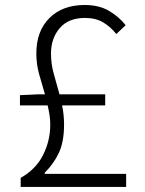

<svg xmlns="http://www.w3.org/2000/svg" viewBox="-20 -741 575 761"><path d="M62 0V-36.1Q122.1 -69.8 150.6 -126.5Q179.2 -183.1 179.2 -247.1Q179.2 -266.6 176.3 -285.4Q173.3 -304.2 168.9 -323.2H59.1V-363.8L132.8 -367.2H158.2Q146 -407.7 135 -447.3Q124 -486.8 124 -528.8Q124 -617.7 175.8 -669.4Q227.5 -721.2 315.9 -721.2Q373 -721.2 412.8 -697.5Q452.6 -673.8 478 -641.1L440.9 -606Q419.4 -633.8 389.6 -651.9Q359.9 -669.9 316.9 -669.9Q251 -669.9 216.6 -629.4Q182.1 -588.9 182.1 -528.8Q182.1 -486.8 193.4 -447.5Q204.6 -408.2 215.8 -367.2H397V-323.2H226.1Q230 -305.2 231.9 -286.1Q233.9 -267.1 233.9 -247.1Q233.9 -180.2 213.9 -136.5Q193.8 -92.8 157.2 -56.2V-51.8H480V0Z"/></svg>

Font: Source Han Sans CN Light
Style: Regular
Weight: 300
Designer: Ryoko NISHIZUKA  (kana, bopomofo & ideographs); Paul D. Hunt (Latin, Greek & Cyrillic); Sandoll Communications , Soo-you
Foundry: Adobe
Version: Version 2.000;hotconv 1.0.107;makeotfexe 2.5.65593